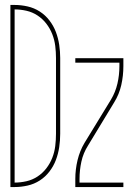

<svg xmlns="http://www.w3.org/2000/svg" viewBox="-20 -755 540 775"><path d="M22 0V-735H39Q65 -735 91.5 -729Q118 -723 140.5 -708.5Q163 -694 179.5 -672.5Q196 -651 205.5 -626Q215 -601 219 -574Q223 -547 223 -521V-215Q223 -188 219 -161Q215 -134 205.5 -109Q196 -84 179.5 -62.5Q163 -41 140.5 -26.5Q118 -12 91.5 -6Q65 0 39 0ZM39 -18Q63 -18 87 -23.5Q111 -29 131.5 -42.5Q152 -56 167 -75.5Q182 -95 191 -118Q200 -141 203 -165.5Q206 -190 206 -215V-521Q206 -545 203 -569.5Q200 -594 191 -617Q182 -640 167 -659.5Q152 -679 131.5 -692.5Q111 -706 87 -711.5Q63 -717 39 -717ZM284 0V-33Q284 -71 293 -108.5Q302 -146 321 -178L428 -353Q446 -383 454 -417.5Q462 -452 462 -488V-502H284V-520H478V-488Q478 -449 469.5 -411.5Q461 -374 441 -342L335 -167Q316 -137 308.5 -102.5Q301 -68 301 -33V-18H478V0Z"/></svg>

Font: Iosevka Term Curly Thin
Style: Regular
Weight: 100
Designer: Belleve Invis
Foundry: Belleve Invis
Version: Version 32.3.0